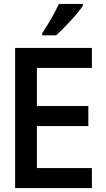

<svg xmlns="http://www.w3.org/2000/svg" viewBox="-20 -958 540 978"><path d="M195 -789V-778H266C309 -817 376 -888 402 -929V-938H280C259 -893 231 -843 195 -789ZM57 0H448V-102H168V-316H430V-418H168V-612H448V-714H57Z"/></svg>

Font: Noto Sans Mono ExtraCondensed SemiBold
Style: Regular
Weight: 600
Width: 2
Designer: Monotype Design Team
Foundry: Monotype Imaging Inc.
Version: Version 2.014